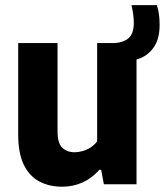

<svg xmlns="http://www.w3.org/2000/svg" viewBox="-20 -714 638 744"><path d="M220.5 9.5Q172 9.5 133.5 -10.2Q95 -30 72.8 -74.5Q50.5 -119 50.5 -193V-547H203V-204.5Q203 -159 221.5 -141.5Q240 -124 269.5 -124Q283.5 -124 299.8 -128.5Q316 -133 331 -142.5Q346 -152 356.5 -166.5V-547H414.5Q454 -547 476.2 -564.5Q498.5 -582 498.5 -625Q498.5 -641 496.2 -657.8Q494 -674.5 489.5 -694H588Q594 -675 596.2 -656.5Q598.5 -638 598.5 -617Q598.5 -567 578.8 -535.2Q559 -503.5 524 -488.5Q489 -473.5 443.5 -473.5L509 -536V0H382.5L372 -56H365Q336.5 -23.5 299.8 -7Q263 9.5 220.5 9.5Z"/></svg>

Font: Encode Sans SemiCondensed
Style: Bold
Weight: 700
Width: 4
Designer: Multiple Designers
Foundry: Impallari Type
Version: Version 3.002